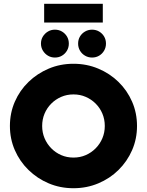

<svg xmlns="http://www.w3.org/2000/svg" viewBox="-20 -972 769 1005"><path d="M364.6 13.2Q295.1 13.2 235.1 -12.2Q175 -37.5 129.2 -82.3Q83.3 -127.1 57.6 -186.1Q31.9 -245.1 31.9 -312.5Q31.9 -380.6 57.6 -439.6Q83.3 -498.6 129.2 -543.1Q175 -587.5 235.1 -612.8Q295.1 -638.2 364.6 -638.2Q434 -638.2 494.4 -612.8Q554.9 -587.5 600.3 -543.1Q645.8 -498.6 671.5 -439.6Q697.2 -380.6 697.2 -312.5Q697.2 -245.1 671.5 -186.1Q645.8 -127.1 600.3 -82.3Q554.9 -37.5 494.4 -12.2Q434 13.2 364.6 13.2ZM364.6 -147.2Q399.3 -147.2 428.8 -160.1Q458.3 -172.9 480.9 -195.8Q503.5 -218.8 516 -248.6Q528.5 -278.5 528.5 -312.5Q528.5 -347.2 516 -377.1Q503.5 -406.9 480.9 -429.5Q458.3 -452.1 428.8 -464.9Q399.3 -477.8 364.6 -477.8Q329.9 -477.8 300.3 -464.9Q270.8 -452.1 248.3 -429.5Q225.7 -406.9 213.2 -377.1Q200.7 -347.2 200.7 -312.5Q200.7 -278.5 213.2 -248.6Q225.7 -218.8 248.3 -195.8Q270.8 -172.9 300.3 -160.1Q329.9 -147.2 364.6 -147.2ZM211.1 -854.2V-952.1H518.1V-854.2ZM267.4 -670.8Q247.2 -670.8 230.9 -680.6Q214.6 -690.3 204.5 -706.9Q194.4 -723.6 194.4 -743.7Q194.4 -764.6 204.5 -780.9Q214.6 -797.2 230.9 -806.9Q247.2 -816.7 267.4 -816.7Q288.2 -816.7 304.5 -806.9Q320.8 -797.2 330.6 -780.9Q340.3 -764.6 340.3 -743.7Q340.3 -723.6 330.6 -706.9Q320.8 -690.3 304.5 -680.6Q288.2 -670.8 267.4 -670.8ZM461.8 -670.8Q441.7 -670.8 425 -680.6Q408.3 -690.3 398.6 -706.9Q388.9 -723.6 388.9 -743.7Q388.9 -764.6 398.6 -780.9Q408.3 -797.2 425 -806.9Q441.7 -816.7 461.8 -816.7Q482.6 -816.7 499 -806.9Q515.3 -797.2 525 -780.9Q534.7 -764.6 534.7 -743.7Q534.7 -723.6 525 -706.9Q515.3 -690.3 499 -680.6Q482.6 -670.8 461.8 -670.8Z"/></svg>

Font: Afacad Flux ExtraBold
Style: Regular
Weight: 800
Designer: Kristian Moeller
Foundry: Dicotype
Version: Version 1.100